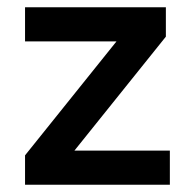

<svg xmlns="http://www.w3.org/2000/svg" viewBox="-20 -509 514 529"><path d="M49 0V-81L301 -395H49V-489H437V-408L185 -94H448V0Z"/></svg>

Font: Nunito Sans
Style: Bold
Weight: 700
Designer: Vernon Adams
Foundry: Vernon Adams
Version: Version 3.101; ttfautohint (v1.8.4.7-5d5b);gftools[0.9.27]